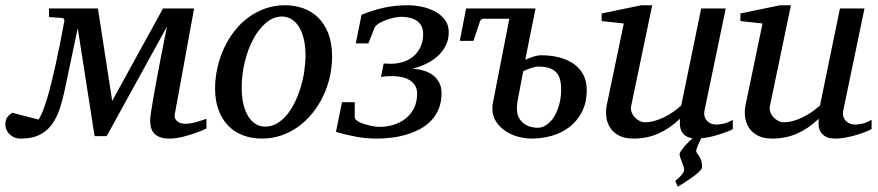

<svg xmlns="http://www.w3.org/2000/svg" viewBox="-71 -514 3332 729"><path d="M712.9 -25.9Q689.5 -15.1 665 -6.8Q644 0.5 619.1 6.3Q594.2 12.2 571.8 12.2Q549.3 12.2 535.2 6.3Q521 0.5 512.9 -9Q504.9 -18.6 502 -31.2Q499 -43.9 499 -58.1Q499 -65.4 502.4 -88.6Q505.9 -111.8 511.5 -143.8Q517.1 -175.8 524.2 -213.6Q531.2 -251.5 538.3 -288.6Q545.4 -325.7 552 -358.4Q558.6 -391.1 563 -413.1L334 2.9H288.1L224.1 -407.2L176.8 -182.1Q167.5 -136.7 155.5 -100.6Q143.6 -64.5 124.5 -39.6Q105.5 -14.6 77.6 -1.2Q49.8 12.2 8.8 12.2Q-9.8 12.2 -21.2 5.6Q-32.7 -1 -39.3 -9.5Q-45.9 -18.1 -48.3 -26.6Q-50.8 -35.2 -50.8 -39.1Q-50.8 -59.1 -43.2 -69.1Q-35.6 -79.1 -24.9 -85.9L75.2 -60.1Q83 -70.8 91.6 -92.5Q100.1 -114.3 108.6 -142.6Q117.2 -170.9 125 -203.4Q132.8 -235.8 140.1 -268.1Q156.7 -343.8 172.9 -432.1Q174.3 -437.5 172.4 -441.2Q170.4 -444.8 165 -445.8L115.2 -449.2V-481.9H300.8L355 -130.9L547.9 -481.9H666L592.8 -81.1Q590.8 -70.8 594.2 -63.7Q597.7 -56.6 603.8 -52.2Q609.9 -47.9 617.7 -45.9Q625.5 -43.9 632.8 -43.9Q642.6 -43.9 654.5 -46.1Q666.5 -48.3 677.7 -51.5Q689 -54.7 698.2 -57.9Q707.5 -61 712.9 -63Z M1088.9 -304.2Q1088.9 -339.8 1082 -367.2Q1075.2 -394.5 1063.5 -413.1Q1051.8 -431.6 1035.4 -441.4Q1019 -451.2 1000 -451.2Q967.3 -451.2 939.2 -427.5Q911.1 -403.8 890.6 -365.5Q870.1 -327.1 858.4 -279.1Q846.7 -231 846.7 -182.1Q846.7 -145 853.5 -117.2Q860.4 -89.4 872.6 -70.6Q884.8 -51.8 900.9 -42.5Q917 -33.2 936 -33.2Q959.5 -33.2 980.2 -45.2Q1001 -57.1 1017.8 -77.4Q1034.7 -97.7 1047.9 -124.5Q1061 -151.4 1070.3 -181.4Q1079.6 -211.4 1084.2 -243.2Q1088.9 -274.9 1088.9 -304.2ZM1189.9 -299.8Q1189.9 -259.3 1180.9 -220.5Q1171.9 -181.6 1155 -147Q1138.2 -112.3 1114.5 -83.3Q1090.8 -54.2 1061.3 -33Q1031.7 -11.7 997.1 0.2Q962.4 12.2 923.8 12.2Q882.8 12.2 849.6 -1Q816.4 -14.2 793.5 -38.8Q770.5 -63.5 758.1 -98.4Q745.6 -133.3 745.6 -176.8Q745.6 -217.3 754.4 -256.6Q763.2 -295.9 779.5 -331.1Q795.9 -366.2 819.3 -396.2Q842.8 -426.3 872.3 -448Q901.9 -469.7 936.8 -481.9Q971.7 -494.1 1010.7 -494.1Q1046.9 -494.1 1079.3 -482.9Q1111.8 -471.7 1136.5 -447.8Q1161.1 -423.8 1175.5 -387.2Q1189.9 -350.6 1189.9 -299.8Z M1632.8 -392.1Q1632.8 -362.8 1620.8 -339.8Q1608.9 -316.9 1589.4 -299.6Q1569.8 -282.2 1544.9 -270.8Q1520 -259.3 1494.6 -252.9Q1516.1 -252 1536.1 -246.3Q1556.2 -240.7 1571.5 -229.5Q1586.9 -218.3 1596.2 -201.2Q1605.5 -184.1 1605.5 -160.2Q1605.5 -126.5 1594.7 -100.6Q1584 -74.7 1565.7 -55.7Q1547.4 -36.6 1522.9 -23.7Q1498.5 -10.7 1471.2 -2.7Q1443.8 5.4 1415 8.8Q1386.2 12.2 1358.9 12.2Q1318.8 12.2 1281 5.1Q1243.2 -2 1204.6 -13.2L1227.5 -126H1275.9V-69.8Q1275.9 -63.5 1281.5 -58.3Q1287.1 -53.2 1296.1 -49.1Q1305.2 -44.9 1315.9 -41.7Q1326.7 -38.6 1336.9 -36.4Q1347.2 -34.2 1355.7 -33.2Q1364.3 -32.2 1368.7 -32.2Q1397.5 -32.2 1423.6 -40.3Q1449.7 -48.3 1469.5 -64.2Q1489.3 -80.1 1501 -103.5Q1512.7 -127 1512.7 -158.2Q1512.7 -177.2 1504.4 -190.2Q1496.1 -203.1 1482.7 -210.7Q1469.2 -218.3 1452.4 -221.7Q1435.5 -225.1 1418.9 -225.1Q1406.7 -225.1 1395.8 -224.4Q1384.8 -223.6 1375.5 -221.2L1385.7 -272.9L1405.8 -272Q1432.1 -271 1455.6 -277.6Q1479 -284.2 1496.8 -298.6Q1514.6 -313 1525.1 -334.5Q1535.6 -356 1535.6 -384.8Q1535.6 -403.8 1528.6 -416.3Q1521.5 -428.7 1509.8 -436.3Q1498 -443.8 1482.9 -447Q1467.8 -450.2 1451.7 -450.2Q1442.9 -450.2 1427.5 -447.3Q1412.1 -444.3 1396.5 -438.7Q1380.9 -433.1 1367.9 -425.3Q1355 -417.5 1350.6 -407.2L1327.6 -349.1H1279.8L1301.8 -458Q1346.2 -476.1 1388.4 -485.1Q1430.7 -494.1 1478.5 -494.1Q1502 -494.1 1528.8 -488.8Q1555.7 -483.4 1578.9 -471.4Q1602.1 -459.5 1617.4 -439.9Q1632.8 -420.4 1632.8 -392.1Z M2059.6 -174.8Q2059.6 -196.8 2055.2 -212.9Q2050.8 -229 2040.5 -239.7Q2030.3 -250.5 2013.2 -255.9Q1996.1 -261.2 1970.7 -261.2Q1965.8 -261.2 1958 -259.3Q1950.2 -257.3 1942.1 -254.6Q1934.1 -252 1927 -248.8Q1919.9 -245.6 1915.5 -243.2L1893.6 -127.9Q1892.6 -120.6 1892.1 -114.3Q1891.6 -107.9 1891.6 -102.1Q1891.6 -80.1 1899.9 -65.7Q1908.2 -51.3 1920.4 -43.2Q1932.6 -35.2 1946 -32Q1959.5 -28.8 1969.7 -28.8Q1988.3 -28.8 2004.6 -40.3Q2021 -51.8 2033.2 -71.5Q2045.4 -91.3 2052.5 -117.9Q2059.6 -144.5 2059.6 -174.8ZM2156.7 -172.9Q2156.7 -123.5 2138.2 -88.4Q2119.6 -53.2 2089.8 -30.8Q2060.1 -8.3 2022.7 2Q1985.4 12.2 1947.8 12.2Q1923.8 12.2 1897.5 5.4Q1871.1 -1.5 1849.1 -15.9Q1827.1 -30.3 1812.7 -52Q1798.3 -73.7 1798.3 -104Q1798.3 -109.9 1799.3 -116.5Q1800.3 -123 1801.8 -129.9L1862.8 -442.9H1764.6Q1760.7 -442.9 1756.8 -440.2Q1752.9 -437.5 1751.5 -433.1L1726.6 -358.9H1674.8L1698.7 -481.9H1962.4L1923.3 -287.1Q1929.7 -290 1937.5 -293Q1945.3 -295.9 1953.4 -298.6Q1961.4 -301.3 1969.2 -302.7Q1977.1 -304.2 1983.4 -304.2Q2021.5 -304.2 2053.5 -295.7Q2085.4 -287.1 2108.4 -270.8Q2131.3 -254.4 2144 -229.7Q2156.7 -205.1 2156.7 -172.9Z M2711.4 -23.9Q2703.1 -19 2689.2 -13.7Q2675.3 -8.3 2658.9 -3.2Q2642.6 2 2624.8 5.9Q2606.9 9.8 2591.3 11.2Q2588.9 15.6 2585.7 22.5Q2582.5 29.3 2579.6 36.4Q2576.7 43.5 2574.5 49.8Q2572.3 56.2 2572.3 59.1Q2572.3 63.5 2575.7 67.9Q2579.1 72.3 2583.5 78.6Q2587.9 85 2591.3 95Q2594.7 105 2594.7 120.1Q2594.7 124.5 2590.8 129.9Q2586.9 135.3 2580.3 141.1Q2573.7 147 2565.4 153.3Q2557.1 159.7 2548.3 165.5Q2528.3 179.7 2502.4 194.8L2492.7 172.9Q2502 165.5 2509.3 158.2Q2515.6 151.9 2521 144.8Q2526.4 137.7 2526.4 130.9Q2526.4 124.5 2523.7 116.5Q2521 108.4 2517.8 100.1Q2514.6 91.8 2512 84.2Q2509.3 76.7 2509.3 70.8Q2509.3 66.9 2514.4 59.3Q2519.5 51.8 2526.9 43Q2534.2 34.2 2542.7 25.6Q2551.3 17.1 2558.6 11.2Q2537.1 7.8 2527.1 -2.2Q2517.1 -12.2 2513.4 -23.7Q2509.8 -35.2 2510.3 -46.1Q2510.7 -57.1 2510.7 -63Q2471.2 -25.4 2428 -6.6Q2384.8 12.2 2334.5 12.2Q2299.8 12.2 2277.8 0Q2255.9 -12.2 2244.6 -30.8Q2233.4 -49.3 2231 -71.3Q2228.5 -93.3 2232.4 -112.8L2297.4 -424.8L2213.4 -434.1V-462.9L2364.3 -494.1H2405.3L2325.7 -112.8Q2322.8 -100.1 2326.9 -88.6Q2331.1 -77.1 2339.1 -68.6Q2347.2 -60.1 2357.4 -54.9Q2367.7 -49.8 2377.4 -49.8Q2395.5 -49.8 2413.8 -54.9Q2432.1 -60.1 2450.2 -68.8Q2468.3 -77.6 2484.9 -89.1Q2501.5 -100.6 2515.6 -113.8L2591.3 -481.9H2684.6L2604.5 -97.2Q2601.1 -81.5 2604.5 -71Q2607.9 -60.5 2615 -53.7Q2622.1 -46.9 2631.1 -43.9Q2640.1 -41 2648.4 -41Q2658.2 -41 2674.3 -43.9Q2690.4 -46.9 2711.4 -59.1Z M3238.3 -23.9Q3229 -18.6 3212.6 -12.2Q3196.3 -5.9 3177.2 -0.5Q3158.2 4.9 3138.4 8.5Q3118.7 12.2 3102.5 12.2Q3074.2 12.2 3060.5 2.7Q3046.9 -6.8 3041.7 -19.3Q3036.6 -31.7 3037.1 -44.4Q3037.6 -57.1 3037.6 -63Q2998 -25.4 2954.8 -6.6Q2911.6 12.2 2861.3 12.2Q2826.7 12.2 2804.7 0Q2782.7 -12.2 2771.5 -30.8Q2760.3 -49.3 2757.8 -71.3Q2755.4 -93.3 2759.3 -112.8L2824.2 -424.8L2740.2 -434.1V-462.9L2891.1 -494.1H2932.1L2852.5 -112.8Q2849.6 -100.1 2853.8 -88.6Q2857.9 -77.1 2866 -68.6Q2874 -60.1 2884.3 -54.9Q2894.5 -49.8 2904.3 -49.8Q2922.4 -49.8 2940.7 -54.9Q2959 -60.1 2977.1 -68.8Q2995.1 -77.6 3011.7 -89.1Q3028.3 -100.6 3042.5 -113.8L3118.2 -481.9H3211.4L3131.3 -97.2Q3127.9 -81.5 3131.3 -71Q3134.8 -60.5 3141.8 -53.7Q3148.9 -46.9 3158 -43.9Q3167 -41 3175.3 -41Q3185.1 -41 3201.2 -43.9Q3217.3 -46.9 3238.3 -59.1Z"/></svg>

Font: Charis SIL
Style: Italic
Weight: 400
Italic angle: -11°
Foundry: SIL International
Version: Version 4.112